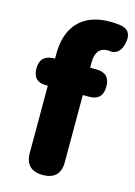

<svg xmlns="http://www.w3.org/2000/svg" viewBox="-123 -878 665 943"><g transform="rotate(15 210.0 -406.5)"><path d="M191 0Q102 0 102 -89V-215V-430H92Q26 -430 26 -498Q26 -562 88 -567L102 -568V-591Q102 -690 150 -747Q206 -813 317 -813Q353 -813 381 -807Q433 -793 416 -725Q409 -696 390.5 -682Q372 -668 345 -674Q344 -674 343 -674Q280 -674 280 -596V-569H312Q381 -569 381 -500Q381 -430 312 -430H280V-89Q280 0 191 0Z"/></g></svg>

Font: GenSenRounded TW H
Style: Regular
Weight: 900
Version: Version 1.501;PS 1;hotconv 16.6.51;makeotf.lib2.5.65220